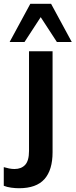

<svg xmlns="http://www.w3.org/2000/svg" viewBox="-82 -777 401 1019"><path d="M19 222Q0 222 -22.5 219Q-45 216 -62 209V110Q-49 114 -34 117Q-19 120 -5 120Q31 120 51.5 98Q72 76 72 24V-505H197V31Q197 125 154 173.5Q111 222 19 222ZM-31 -554 79 -757H189L299 -554H220L134 -686L48 -554Z"/></svg>

Font: Mulish ExtraLight
Style: Regular
Weight: 200
Designer: Vernon Adams
Foundry: Vernon Adams
Version: Version 3.603